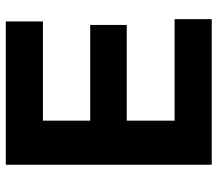

<svg xmlns="http://www.w3.org/2000/svg" viewBox="-64 -686 750 662"><g transform="rotate(-90 311.0 -355.0)"><path d="M74 0V-710H568V-582H226V-419H556V-293H226V-128H576V0Z"/></g></svg>

Font: Txt Sans
Style: Bold
Weight: 700
Designer: Open Source
Foundry: XRLN
Version: Version 1.0